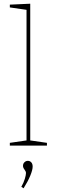

<svg xmlns="http://www.w3.org/2000/svg" viewBox="-20 -785 306 1035"><path d="M143 -765V-28L233 -15V0H33V-15L123 -28V-732L33 -745V-760ZM95 222Q108 199 114 178.5Q120 158 120 148Q120 139 112 129Q104 119 104 109Q104 97 112 89.5Q120 82 130 82Q141 82 148.5 90Q156 98 156 113Q156 131 143 162.5Q130 194 107 230Z"/></svg>

Font: Bitter Pro Thin
Style: Regular
Weight: 250
Designer: Sol Matas, and Bitter project Authors
Foundry: Sol Matas
Version: Version 1.010